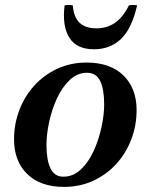

<svg xmlns="http://www.w3.org/2000/svg" viewBox="-20 -716 590 752"><path d="M321 -431Q283 -431 253 -402.5Q223 -374 203 -330.5Q183 -287 172.5 -238Q162 -189 162 -148Q162 -90 177.5 -57Q193 -24 228 -24L231 16Q138 16 86.5 -34.5Q35 -85 35 -170Q35 -231 56 -285.5Q77 -340 115 -381.5Q153 -423 205 -447Q257 -471 319 -471ZM228 -24Q267 -24 297 -52.5Q327 -81 347 -125Q367 -169 377.5 -218Q388 -267 388 -307Q388 -366 372.5 -398.5Q357 -431 321 -431L319 -471Q412 -471 463.5 -420.5Q515 -370 515 -285Q515 -224 494 -169.5Q473 -115 435 -73.5Q397 -32 345 -8Q293 16 231 16ZM485 -695Q501 -698 517 -695Q496 -603 453.5 -563Q411 -523 348 -523Q280 -523 251.5 -568.5Q223 -614 233 -695Q249 -698 265 -695Q269 -648 292 -626.5Q315 -605 358 -605Q398 -605 429.5 -626Q461 -647 485 -695Z"/></svg>

Font: Poltawski Nowy SemiBold
Style: Italic
Weight: 600
Italic angle: -12°
Version: Version 1.001;gftools[0.9.25]